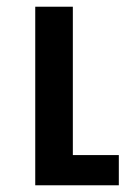

<svg xmlns="http://www.w3.org/2000/svg" viewBox="-20 -552 409 572"><path d="M334 -90V0H85V-532H197V-90Z"/></svg>

Font: Montserrat_am3
Style: Regular
Weight: 400
Designer: Julieta Ulanovsky
Foundry: Julieta Ulanovsky, Armenina letters added by Vahan Hovhannisyan
Version: Version 2.001